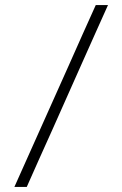

<svg xmlns="http://www.w3.org/2000/svg" viewBox="-20 -733 480 753"><path d="M36.5 0Q61.5 -56 84.8 -108Q108 -160 138.5 -228L249.5 -476Q281 -547 305.2 -601.2Q329.5 -655.5 355.5 -713H403.5Q377.5 -655.5 353.2 -601Q329 -546.5 296.5 -474L187 -228Q156 -160 132.8 -107.5Q109.5 -55 85 0Z"/></svg>

Font: Commissioner ExtraLight
Style: Regular
Weight: 200
Designer: Kostas Bartsokas
Foundry: Kostas Bartsokas
Version: Version 1.000; ttfautohint (v1.8.3)